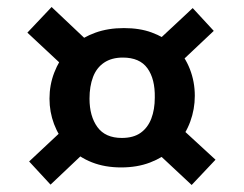

<svg xmlns="http://www.w3.org/2000/svg" viewBox="-20 -574 695 547"><path d="M594 -119 526 -47 419 -147 471 -149Q444 -125 407.5 -111Q371 -97 325 -97Q279 -97 242 -111.5Q205 -126 180 -152L237 -155L124 -48L63 -114L173 -217L171 -160Q147 -186 134 -220.5Q121 -255 121 -293Q121 -332 134.5 -367Q148 -402 172 -431L163 -383L58 -481L127 -554L236 -451L188 -445Q216 -468 252 -481Q288 -494 333 -494Q378 -494 412 -481.5Q446 -469 470 -449L423 -452L529 -551L589 -486L483 -386L480 -441Q507 -413 521 -377Q535 -341 535 -301Q535 -263 522 -227.5Q509 -192 484 -164L482 -222ZM327 -181Q360 -181 380.5 -195.5Q401 -210 411 -236Q421 -262 421 -296Q422 -349 400 -379.5Q378 -410 330 -410Q298 -410 276.5 -395.5Q255 -381 245 -354.5Q235 -328 235 -293Q235 -243 257.5 -212Q280 -181 327 -181Z"/></svg>

Font: Bitter Thin
Style: Bold
Weight: 700
Version: Version 3.021